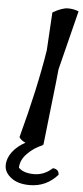

<svg xmlns="http://www.w3.org/2000/svg" viewBox="-103 -773 439 1019"><g transform="rotate(5 117.0 -263.0)"><path d="M31 126Q58 153 113 153Q168 153 211 113Q243 115 244 145Q184 213 95 213Q33 213 -3.5 185Q-40 157 -40 119.5Q-40 82 -14.5 48Q11 14 54 -9Q30 -19 20 -36Q91 -300 124 -507L136 -710Q185 -739 217 -739Q249 -739 274 -728L195 -413Q190 -359 174 -221Q158 -83 150 -7L145 -5V-3Q102 14 67 49Q32 84 31 126Z"/></g></svg>

Font: Tillana Medium
Style: Regular
Weight: 500
Designer: Lipi Raval (Devanagari, Latin), Jonny Pinhorn (Latin)
Foundry: Indian Type Foundry
Version: Version 2.003;PS 1.0;hotconv 1.0.79;makeotf.lib2.5.61930; tt